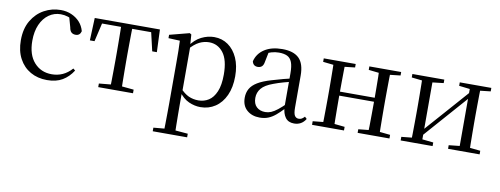

<svg xmlns="http://www.w3.org/2000/svg" viewBox="-64 -869 3826 1468"><g transform="rotate(10 1849.5 -135.5)"><path d="M297 15Q224 15 168 -17Q112 -49 80 -108.5Q48 -168 48 -251Q48 -341 85 -403.5Q122 -466 181.5 -498.5Q241 -531 310 -531Q355 -531 393 -514.5Q431 -498 457.5 -469Q484 -440 495 -399Q486 -364 453 -364Q432 -364 419.5 -375.5Q407 -387 403 -413L378 -502L428 -462Q397 -482 370 -490.5Q343 -499 315 -499Q264 -499 223 -470Q182 -441 158.5 -388Q135 -335 135 -262Q135 -154 188 -94.5Q241 -35 325 -35Q370 -35 409 -52.5Q448 -70 481 -107L497 -94Q464 -42 416 -13.5Q368 15 297 15Z M568 -341 575 -516H1081L1088 -341H1052L1012 -513L1054 -484H602L644 -513L604 -341ZM693 0V-28L808 -39H848L963 -28V0ZM784 0Q785 -24 785.5 -65Q786 -106 786.5 -150Q787 -194 787 -229V-288Q787 -322 786.5 -366Q786 -410 785.5 -451Q785 -492 784 -516H872Q871 -492 870.5 -451Q870 -410 869.5 -366Q869 -322 869 -288V-229Q869 -194 869.5 -150Q870 -106 870.5 -65Q871 -24 872 0Z M1162 260V232L1273 222H1310L1429 232V260ZM1246 260Q1247 226 1247.5 185.5Q1248 145 1248.5 103.5Q1249 62 1249 27V-287Q1249 -338 1248.5 -379.5Q1248 -421 1246 -458L1157 -462V-488L1311 -528L1324 -520L1330 -435L1332 -430V-79L1330 -69V27Q1330 61 1330.5 102.5Q1331 144 1331.5 185Q1332 226 1333 260ZM1488 15Q1443 15 1398 -5Q1353 -25 1315 -77H1302L1316 -105Q1354 -64 1388.5 -48.5Q1423 -33 1464 -33Q1508 -33 1543.5 -55.5Q1579 -78 1600.5 -128.5Q1622 -179 1622 -261Q1622 -375 1579.5 -430Q1537 -485 1469 -485Q1431 -485 1394 -467Q1357 -449 1312 -398L1302 -425H1313Q1352 -482 1401.5 -506.5Q1451 -531 1501 -531Q1562 -531 1609 -498Q1656 -465 1683 -405Q1710 -345 1710 -263Q1710 -177 1681.5 -114.5Q1653 -52 1602.5 -18.5Q1552 15 1488 15Z M1948 15Q1888 15 1849 -19Q1810 -53 1810 -115Q1810 -154 1827 -184.5Q1844 -215 1883.5 -239Q1923 -263 1989 -282Q2031 -295 2077 -307Q2123 -319 2163 -328V-303Q2123 -293 2082 -281.5Q2041 -270 2007 -257Q1943 -234 1916.5 -202Q1890 -170 1890 -128Q1890 -82 1915.5 -58Q1941 -34 1983 -34Q2006 -34 2028 -43Q2050 -52 2078 -74Q2106 -96 2144 -134L2153 -87H2129Q2098 -54 2070.5 -31Q2043 -8 2014 3.5Q1985 15 1948 15ZM2215 14Q2170 14 2147.5 -16.5Q2125 -47 2122 -100V-103V-359Q2122 -415 2110 -445.5Q2098 -476 2073 -488Q2048 -500 2008 -500Q1979 -500 1950 -491.5Q1921 -483 1888 -465L1931 -492L1915 -413Q1911 -386 1898.5 -375Q1886 -364 1867 -364Q1831 -364 1823 -400Q1838 -461 1892 -496Q1946 -531 2030 -531Q2117 -531 2159.5 -489.5Q2202 -448 2202 -355V-108Q2202 -61 2213 -44.5Q2224 -28 2244 -28Q2257 -28 2267 -33.5Q2277 -39 2289 -52L2305 -37Q2289 -11 2266.5 1.5Q2244 14 2215 14Z M2433 0Q2434 -24 2434.5 -65Q2435 -106 2435.5 -150Q2436 -194 2436 -229V-288Q2436 -322 2435.5 -366Q2435 -410 2434.5 -451Q2434 -492 2433 -516H2522Q2521 -492 2520.5 -450.5Q2520 -409 2519.5 -363Q2519 -317 2519 -280V-260Q2519 -210 2519.5 -159Q2520 -108 2520.5 -66Q2521 -24 2522 0ZM2785 0Q2787 -24 2787.5 -66Q2788 -108 2788.5 -159Q2789 -210 2789 -260V-280Q2789 -317 2788.5 -363Q2788 -409 2787.5 -450.5Q2787 -492 2785 -516H2874Q2873 -492 2872.5 -451Q2872 -410 2871.5 -366Q2871 -322 2871 -288V-229Q2871 -194 2871.5 -150Q2872 -106 2872.5 -65Q2873 -24 2874 0ZM2353 0V-28L2463 -39H2495L2601 -28V0ZM2353 -489V-516H2601V-489L2495 -477H2463ZM2707 0V-28L2815 -39H2848L2954 -28V0ZM2707 -489V-516H2954V-489L2848 -477H2815ZM2477 -256V-287H2830V-256Z M3041 0V-28L3150 -39H3184L3289 -28V0ZM3409 0V-28L3512 -39H3546L3654 -28V0ZM3121 0Q3122 -24 3122.5 -65Q3123 -106 3123.5 -150Q3124 -194 3124 -229V-288Q3124 -322 3123.5 -366Q3123 -410 3122.5 -451Q3122 -492 3121 -516H3203V0ZM3180 -47 3145 -66H3156L3333 -266L3514 -471L3548 -451H3536L3358 -249ZM3493 0V-516H3574Q3573 -492 3572.5 -451Q3572 -410 3571.5 -366Q3571 -322 3571 -288V-229Q3571 -194 3571.5 -150Q3572 -106 3572.5 -65Q3573 -24 3574 0ZM3041 -489V-516H3289V-489L3185 -477H3151ZM3409 -489V-516H3654V-489L3547 -477H3512Z"/></g></svg>

Font: Noto Serif SC
Style: Regular
Weight: 400
Designer: Ryoko NISHIZUKA 西塚涼子 (kana & ideographs); Frank Grießhammer (Latin, Greek & Cyrillic); Wenlong ZHANG 张文龙 (bopomofo); San
Foundry: Adobe
Version: Version 2.002-H1;hotconv 1.1.0;makeotfexe 2.6.0